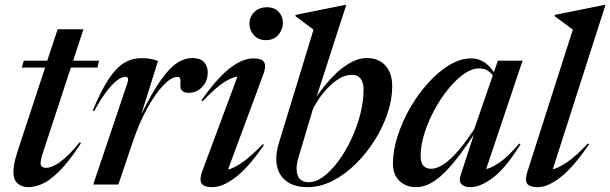

<svg xmlns="http://www.w3.org/2000/svg" viewBox="-20 -763 2524 794"><path d="M161 -142Q152.5 -118 150.2 -106Q148 -94 148 -87Q148 -69 171 -69Q183 -69 201.2 -76.8Q219.5 -84.5 246 -107.2Q272.5 -130 310 -175L315 -171Q263 -91.5 222.8 -52.5Q182.5 -13.5 151.8 -1.2Q121 11 96.5 11Q71.5 11 53.5 -3.8Q35.5 -18.5 35.5 -53.5Q35.5 -65 39 -86Q42.5 -107 57 -150.5L166.5 -483.5H70L78.5 -512H175.5L218.5 -642H325L282.5 -512H389.5L383 -483.5H273Z M507.5 -421.5Q511 -431 509.2 -438.2Q507.5 -445.5 498.5 -445.5Q487 -445.5 469.2 -434.2Q451.5 -423 426.5 -392.2Q401.5 -361.5 369.5 -303.5L363.5 -306Q398 -388.5 429.2 -435.8Q460.5 -483 493.2 -502.8Q526 -522.5 564.5 -522.5Q586 -522.5 600.8 -519.8Q615.5 -517 633.5 -511L564.5 -291Q611.5 -385.5 648 -435.8Q684.5 -486 715 -504.5Q745.5 -523 774.5 -523Q807.5 -523 823.2 -506.8Q839 -490.5 839 -463.5Q839 -426.5 815.5 -402.8Q792 -379 761 -379Q722.5 -379 726 -415Q727.5 -433.5 724.5 -439.2Q721.5 -445 713.5 -445Q689 -445 656.2 -411.2Q623.5 -377.5 590 -317.2Q556.5 -257 529.5 -177.5L469.5 0H365.5Z M1011.5 -665Q1011.5 -692.5 1031.2 -712.8Q1051 -733 1084 -733Q1115 -733 1132.5 -714Q1150 -695 1150 -668.5Q1150 -641 1131.2 -619Q1112.5 -597 1079.5 -597Q1048 -597 1029.8 -617.8Q1011.5 -638.5 1011.5 -665ZM817 -56.5 962 -446.5Q938 -443.5 904.2 -421.2Q870.5 -399 818 -344.5L813 -348Q878 -440.5 930.5 -481Q983 -521.5 1028 -521.5Q1064 -521.5 1072.8 -505.2Q1081.5 -489 1069.5 -457L923 -62Q945 -66.5 979.5 -89.5Q1014 -112.5 1067 -167L1071.5 -163.5Q1008 -70.5 954.2 -29.8Q900.5 11 858.5 11Q823.5 11 813.5 -4.5Q803.5 -20 817 -56.5Z M1276.5 -640.5Q1262.5 -651 1243 -665.5Q1223.5 -680 1202 -696L1202.5 -701.5L1408.5 -743H1412L1289.5 -364Q1347.5 -446.5 1399.8 -484.8Q1452 -523 1496 -523Q1546 -523 1574 -491.8Q1602 -460.5 1602 -406Q1602 -352 1582.5 -294Q1563 -236 1528.8 -181.8Q1494.5 -127.5 1450 -84Q1405.5 -40.5 1354.8 -14.8Q1304 11 1252 11Q1189.5 11 1156 -20.8Q1122.5 -52.5 1122.5 -106Q1122.5 -137.5 1133.5 -172ZM1213 -107.5Q1206.5 -85.5 1206.5 -66Q1206.5 -9.5 1257 -9.5Q1286.5 -9.5 1318 -33Q1349.5 -56.5 1379 -96.2Q1408.5 -136 1432 -186Q1455.5 -236 1469.5 -289.2Q1483.5 -342.5 1483.5 -392.5Q1483.5 -420.5 1471.8 -437Q1460 -453.5 1435 -453.5Q1407.5 -453.5 1380.8 -436.8Q1354 -420 1331.5 -395.2Q1309 -370.5 1293.5 -346.2Q1278 -322 1272.5 -307Z M1884.5 -37 1939.5 -206Q1882 -119 1839.8 -72Q1797.5 -25 1764.5 -7Q1731.5 11 1701.5 11Q1659.5 11 1632.2 -14.5Q1605 -40 1605 -86.5Q1605 -140.5 1624.2 -200.5Q1643.5 -260.5 1676.2 -317.2Q1709 -374 1750.8 -420.2Q1792.5 -466.5 1838.2 -494Q1884 -521.5 1929 -521.5Q1984.5 -521.5 2022.5 -464.5L2039 -512H2141L1990.5 -64Q2014 -68.5 2048.5 -93Q2083 -117.5 2127.5 -169.5L2132.5 -166Q2071 -67.5 2018.8 -28.2Q1966.5 11 1925.5 11Q1899 11 1888 -2Q1877 -15 1884.5 -37ZM1719.5 -119Q1719.5 -89 1731.5 -77Q1743.5 -65 1764 -65Q1782 -65 1807 -79Q1832 -93 1865 -128.5Q1898 -164 1940.5 -227.5L2018 -451Q2006 -467 1992 -473.5Q1978 -480 1961 -480Q1930.5 -480 1897.2 -456.2Q1864 -432.5 1832.2 -393Q1800.5 -353.5 1775 -305.8Q1749.5 -258 1734.5 -209.2Q1719.5 -160.5 1719.5 -119Z M2349 -640.5Q2335.5 -650.5 2315.2 -665.5Q2295 -680.5 2273.5 -696L2274.5 -701.5L2481 -743H2484L2266 -63Q2288 -67.5 2323.8 -91.2Q2359.5 -115 2411.5 -170L2416 -166.5Q2352 -72 2298.5 -30.5Q2245 11 2206 11Q2169 11 2159.5 -4.2Q2150 -19.5 2162 -56.5Z"/></svg>

Font: Newsreader Display Medium
Style: Italic
Weight: 500
Italic angle: -17°
Designer: Hugues Gentile
Foundry: Production Type
Version: Version 1.001